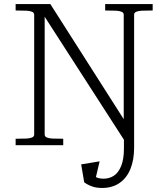

<svg xmlns="http://www.w3.org/2000/svg" viewBox="-20 -720 814 952"><path d="M397.5 184 430.5 135Q435 146 451.5 156Q468 166 494 166Q521 166 543.5 152Q566 138 580.2 104.5Q594.5 71 594.5 15.5V-54.5H645V12.5Q645 72.5 626.8 117.5Q608.5 162.5 572.8 187.2Q537 212 486.5 212Q458 212 436.8 204.5Q415.5 197 397.5 184ZM382.5 95 474 80 453.5 167 397.5 184ZM149.5 -53V-647Q149.5 -657 139.2 -661.5Q129 -666 111.5 -667Q94 -668 57.5 -668V-700H229.5L593.5 -129V-647Q593.5 -657 583.2 -661.5Q573 -666 555.2 -667Q537.5 -668 501.5 -668V-700H737V-668Q701 -668 683.2 -667Q665.5 -666 655.2 -661.5Q645 -657 645 -647V0H612L201.5 -637V-53Q201.5 -43 211.8 -38.5Q222 -34 239.5 -33Q257 -32 293.5 -32V0H57.5V-32Q94 -32 111.5 -33Q129 -34 139.2 -38.5Q149.5 -43 149.5 -53Z"/></svg>

Font: Didactic
Style: Regular
Weight: 400
Designer: Tyler Finck
Foundry: Etcetera Type Co
Version: Version 3.007;FEAKit 1.0